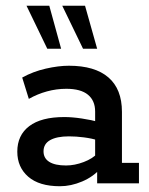

<svg xmlns="http://www.w3.org/2000/svg" viewBox="-20 -636 518 666"><path d="M188 10Q116 10 78 -23Q40 -56 40 -110Q40 -167 81.5 -198.5Q123 -230 203 -230Q230 -230 263.5 -225Q297 -220 326 -212L310 -201V-249Q310 -287 285 -307.5Q260 -328 210 -328Q176 -328 143 -319Q110 -310 80 -293L57 -367Q95 -388 139 -398Q183 -408 219 -408Q309 -408 356 -367.5Q403 -327 403 -248V-71H462V0H317V-64L330 -53Q304 -23 265 -6.5Q226 10 188 10ZM209 -62Q239 -62 270.5 -74Q302 -86 319 -105L310 -77V-174L326 -148Q298 -156 271 -159.5Q244 -163 219 -163Q177 -163 154 -150Q131 -137 131 -111Q131 -87 151 -74.5Q171 -62 209 -62ZM268 -467 196 -616H275L317 -467ZM144 -467 72 -616H151L192 -467Z"/></svg>

Font: Rokkitt SemiBold Medium
Style: Regular
Weight: 500
Version: Version 3.103